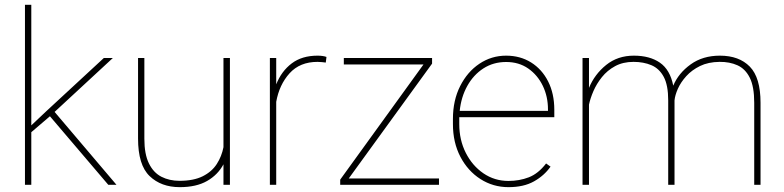

<svg xmlns="http://www.w3.org/2000/svg" viewBox="-20 -770 3265 800"><path d="M431.2 0 188 -285.6 187 -284.7 110.4 -219.2V0H84V-750H110.4V-247.6L172.4 -306.2L412.6 -528.3H450.2L207.5 -303.7L465.3 0Z M911.1 0V-85.4Q887.7 -41.5 842.8 -15.9Q797.9 9.8 729 9.8Q651.4 9.8 603.3 -36.4Q555.2 -82.5 555.2 -192.9V-528.3H581.5V-191.9Q581.5 -127.4 600.6 -88.9Q619.6 -50.3 652.8 -33.4Q686 -16.6 728 -16.6Q786.6 -16.6 824.7 -35.6Q862.8 -54.7 883.3 -86.7Q903.8 -118.7 911.1 -156.7V-528.3H938V0Z M1340.3 -532.7 1337.4 -509.3Q1329.6 -510.3 1321 -511.2Q1312.5 -512.2 1303.2 -512.2Q1229.5 -512.2 1186.5 -464.6Q1143.6 -417 1130.9 -345.7V0H1104.5V-528.3H1130.9V-418.5Q1152.8 -473.6 1195.6 -505.9Q1238.3 -538.1 1303.2 -538.1Q1315.4 -538.1 1324.7 -536.6Q1334 -535.2 1340.3 -532.7Z M1809.1 -26.4V0H1397.5V-21.5L1744.6 -501.5H1412.6V-528.3H1780.3V-504.9L1433.1 -26.4Z M2098.6 9.8Q2034.7 9.8 1981.9 -23.9Q1929.2 -57.6 1898.2 -116.9Q1867.2 -176.3 1867.2 -252.9V-274.4Q1867.2 -351.6 1897.2 -411.1Q1927.2 -470.7 1977.5 -504.4Q2027.8 -538.1 2088.9 -538.1Q2147.5 -538.1 2192.9 -509.8Q2238.3 -481.4 2263.9 -430.7Q2289.6 -379.9 2289.6 -312.5V-281.7H1893.6Q1893.6 -278.3 1893.6 -274.4V-252.9Q1893.6 -187 1920.7 -133.3Q1947.8 -79.6 1994.1 -47.9Q2040.5 -16.1 2098.6 -16.1Q2144 -16.1 2183.3 -31.2Q2222.7 -46.4 2255.4 -88.9L2273.9 -75.7Q2247.6 -38.1 2204.8 -14.2Q2162.1 9.8 2098.6 9.8ZM2088.9 -511.7Q2035.6 -511.7 1994.1 -484.9Q1952.6 -458 1927 -411.9Q1901.4 -365.7 1895.5 -308.1H2263.2V-314.5Q2263.2 -367.7 2241.7 -412.4Q2220.2 -457 2181.2 -484.4Q2142.1 -511.7 2088.9 -511.7Z M2790.5 -351.6V0H2764.2V-351.6Q2764.2 -415 2745.6 -449.7Q2727.1 -484.4 2694.3 -498.3Q2661.6 -512.2 2619.6 -512.2Q2575.7 -512.2 2543 -494.4Q2510.3 -476.6 2488 -448.7Q2465.8 -420.9 2452.6 -390.4Q2439.5 -359.9 2434.1 -334V0H2407.2V-528.3H2434.1V-403.8Q2457.5 -460.4 2505.6 -499.3Q2553.7 -538.1 2621.1 -538.1Q2687.5 -538.1 2729.7 -508.8Q2772 -479.5 2785.2 -413.1Q2807.1 -465.3 2857.7 -501.7Q2908.2 -538.1 2979.5 -538.1Q3059.6 -538.1 3104.2 -492.4Q3148.9 -446.8 3148.9 -341.8V0H3122.6V-341.8Q3122.6 -409.2 3104 -446.3Q3085.4 -483.4 3052.7 -498Q3020 -512.7 2978 -512.2Q2931.2 -511.7 2896.7 -494.9Q2862.3 -478 2839.4 -452.6Q2816.4 -427.2 2804.4 -400.1Q2792.5 -373 2790.5 -351.6Z"/></svg>

Font: Vazirmatn FD Thin
Style: Regular
Weight: 100
Designer: Saber Rastikerdar
Foundry: Saber Rastikerdar
Version: Version 33.003